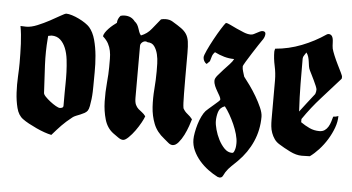

<svg xmlns="http://www.w3.org/2000/svg" viewBox="-50 -675 1644 898"><g transform="rotate(5 772.0 -225.5)"><path d="M229 -565Q240 -565 256 -560Q272 -555 288.5 -547Q305 -539 319 -529.5Q333 -520 340 -512Q359 -490 368.5 -455Q378 -420 381.5 -381Q385 -342 384.5 -303.5Q384 -265 384 -237Q384 -228 383.5 -211.5Q383 -195 381 -177.5Q379 -160 376 -144.5Q373 -129 368 -122Q363 -115 354 -110Q345 -105 335 -101Q325 -97 315 -93Q305 -89 299 -84Q284 -72 272.5 -62Q261 -52 251 -41.5Q241 -31 230.5 -19.5Q220 -8 208 6Q193 3 174.5 -3.5Q156 -10 136.5 -19Q117 -28 99.5 -37.5Q82 -47 70 -56Q48 -72 39.5 -105.5Q31 -139 29 -177Q27 -215 29 -253Q31 -291 31 -316Q31 -361 29 -406Q27 -451 20 -489L47 -488Q70 -488 99 -500Q128 -512 155 -526.5Q182 -541 202.5 -553Q223 -565 229 -565ZM152 -441Q147 -382 150 -316.5Q153 -251 157 -187Q157 -180 167 -169.5Q177 -159 190.5 -148.5Q204 -138 217 -130.5Q230 -123 237 -123Q242 -123 247.5 -125.5Q253 -128 253 -135V-197Q253 -213 253.5 -238.5Q254 -264 253 -293Q252 -322 248.5 -351.5Q245 -381 235.5 -404.5Q226 -428 210 -442.5Q194 -457 169 -457L153 -454Z M672 -577Q682 -580 694 -580Q713 -580 726 -572Q753 -556 769 -544.5Q785 -533 794 -519Q803 -505 806 -484.5Q809 -464 809 -431Q809 -357 809 -311.5Q809 -266 809.5 -239Q810 -212 810.5 -198Q811 -184 813 -172Q821 -157 834 -147Q847 -137 857 -124Q854 -113 846.5 -91.5Q839 -70 828.5 -49Q818 -28 804.5 -12Q791 4 777 4Q766 4 755 -6Q744 -16 736 -22Q700 -50 685.5 -87Q671 -124 668.5 -165.5Q666 -207 669.5 -250Q673 -293 673 -333Q673 -347 672.5 -369.5Q672 -392 667 -413Q662 -434 651 -449.5Q640 -465 619 -465Q614 -468 609 -468Q600 -468 592.5 -461Q585 -454 585 -445V-202Q585 -180 590.5 -168.5Q596 -157 604 -150Q612 -143 621 -136.5Q630 -130 638 -119Q635 -109 624 -89Q613 -69 599 -49.5Q585 -30 569.5 -15Q554 0 544 0Q533 0 519.5 -10Q506 -20 497 -26Q467 -48 455.5 -87.5Q444 -127 443 -171.5Q442 -216 446 -259.5Q450 -303 450 -333Q450 -354 450 -373Q450 -392 446.5 -409.5Q443 -427 434.5 -443Q426 -459 409 -474Q409 -482 415.5 -492Q422 -502 431.5 -512Q441 -522 451 -530Q461 -538 468 -543Q468 -561 482 -577Q491 -580 502 -580Q533 -580 550 -557Q558 -551 562.5 -543.5Q567 -536 570 -527Q573 -518 576 -509.5Q579 -501 585 -494Q614 -505 633.5 -529.5Q653 -554 672 -577Z M976 -587Q983 -587 997 -580Q1011 -573 1028.5 -565Q1046 -557 1063.5 -550Q1081 -543 1096 -543Q1104 -543 1110.5 -546.5Q1117 -550 1124 -553.5Q1131 -557 1137.5 -560.5Q1144 -564 1152 -564L1156 -563Q1166 -561 1164 -547Q1162 -533 1151 -519Q1148 -515 1135.5 -496Q1123 -477 1109 -455Q1095 -433 1083.5 -414Q1072 -395 1072 -391Q1072 -379 1076 -367Q1080 -355 1083 -344Q1095 -329 1111.5 -306Q1128 -283 1143 -257.5Q1158 -232 1169 -207Q1180 -182 1180 -164Q1180 -102 1156 -47.5Q1132 7 1088 51Q1074 65 1059.5 78.5Q1045 92 1034 109Q1029 117 1024.5 126.5Q1020 136 1009 136Q1006 136 1000 134Q978 123 955 106Q932 89 913.5 67.5Q895 46 883.5 21Q872 -4 872 -31Q872 -44 875.5 -63.5Q879 -83 885 -103Q891 -123 899.5 -140.5Q908 -158 917 -168Q920 -171 930.5 -180.5Q941 -190 952.5 -199.5Q964 -209 972.5 -217Q981 -225 981 -227Q981 -234 975.5 -244Q970 -254 963.5 -265Q957 -276 951.5 -288.5Q946 -301 946 -314Q946 -324 957.5 -338Q969 -352 983 -367Q997 -382 1010.5 -396.5Q1024 -411 1029 -422Q1005 -422 982 -428.5Q959 -435 937 -446Q927 -436 924 -425.5Q921 -415 917 -402L903 -388Q895 -392 890.5 -400.5Q886 -409 886 -418Q886 -426 897.5 -451Q909 -476 924.5 -504.5Q940 -533 955 -557Q970 -581 976 -587ZM969 -126Q969 -110 975.5 -86Q982 -62 993.5 -39.5Q1005 -17 1021 -0.5Q1037 16 1057 16Q1063 16 1066 10Q1069 4 1071 -3.5Q1073 -11 1073.5 -19Q1074 -27 1074 -31Q1074 -50 1067.5 -73Q1061 -96 1051 -118.5Q1041 -141 1029 -162Q1017 -183 1005 -198Q982 -190 975.5 -169Q969 -148 969 -126Z M1460 -577Q1469 -577 1475 -569Q1481 -560 1481.5 -541Q1482 -522 1484 -511Q1487 -499 1495.5 -478.5Q1504 -458 1514 -438Q1524 -418 1531.5 -402.5Q1539 -387 1539 -383L1538 -374Q1493 -323 1449.5 -275Q1406 -227 1367 -170V-155Q1387 -141 1408.5 -131Q1430 -121 1455 -121Q1470 -121 1480 -128Q1490 -135 1496.5 -146Q1503 -157 1507 -170Q1511 -183 1514 -194Q1526 -194 1538 -199Q1538 -172 1527.5 -143.5Q1517 -115 1500.5 -88Q1484 -61 1463 -38Q1442 -15 1421 0L1383 1Q1357 1 1327 -14Q1297 -29 1275 -43Q1260 -52 1251 -65Q1242 -78 1236.5 -93Q1231 -108 1229.5 -124Q1228 -140 1228 -155V-339Q1228 -373 1220.5 -407Q1213 -441 1213 -473Q1213 -476 1214 -480Q1215 -484 1216 -487Q1279 -492 1339 -515.5Q1399 -539 1450 -574Q1454 -577 1460 -577ZM1348 -452Q1348 -394 1348.5 -333.5Q1349 -273 1353 -204Q1366 -221 1385.5 -246.5Q1405 -272 1421 -292Q1423 -297 1424 -302.5Q1425 -308 1425 -313Q1425 -318 1420 -330Q1415 -342 1408.5 -355.5Q1402 -369 1396 -381Q1390 -393 1387 -399Q1382 -409 1380.5 -419.5Q1379 -430 1377.5 -441Q1376 -452 1373 -462.5Q1370 -473 1363 -482Q1359 -475 1353.5 -467.5Q1348 -460 1348 -452Z"/></g></svg>

Font: CAT Schmalfette Thannhaeuser
Style: Regular
Weight: 700
Designer: Peter Wiegel nach Herbert Thanhaeuser 1939/40
Foundry: CAT-Fonts, Peter Wiegel
Version: Version 1.000